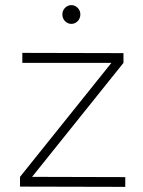

<svg xmlns="http://www.w3.org/2000/svg" viewBox="-20 -727 556 748"><path d="M293 -671Q293 -655 282.5 -644.5Q272 -634 258 -634Q244 -634 233.5 -644.5Q223 -655 223 -671Q223 -686 233.5 -696.5Q244 -707 258 -707Q272 -707 282.5 -696.5Q293 -686 293 -671ZM461 -520V-482L105 -38L468 -37V1L58 0V-38L414 -482H67V-521Z"/></svg>

Font: Montserrat Ultra Light
Style: Regular
Weight: 200
Designer: Julieta Ulanovsky
Foundry: Julieta Ulanovsky
Version: Version 3.100;PS 003.100;hotconv 1.0.88;makeotf.lib2.5.64775